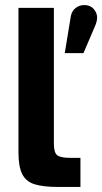

<svg xmlns="http://www.w3.org/2000/svg" viewBox="-20 -739 405 759"><path d="M209 0Q151 0 117 -10.5Q83 -21 68 -50.5Q53 -80 53 -136V-708H193V-170Q193 -136 206 -125.5Q219 -115 257 -115H298V0ZM236 -529 260 -675Q264 -696 279 -707.5Q294 -719 313 -719Q337 -719 350.5 -703.5Q364 -688 364 -669Q364 -662 361.5 -652.5Q359 -643 354 -632L310 -529Z"/></svg>

Font: Atkinson Hyperlegible Next
Style: Bold
Weight: 700
Designer: Elliott Scott, Megan Eiswerth, Linus Boman, Theodore Petrosky, Letters from Sweden
Foundry: Applied Design Works, Letters from Sweden
Version: Version 2.001